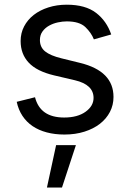

<svg xmlns="http://www.w3.org/2000/svg" viewBox="-20 -573 563 834"><path d="M52.6 -130.7 132.1 -150.6Q154.5 -62.5 258.5 -62.5Q317.1 -62.5 351.9 -87.7Q386.4 -112.6 386.4 -147.7Q386.4 -205.3 305.4 -224.4L214.5 -245.7Q139.6 -263.5 104.6 -301Q69.6 -338.4 69.6 -394.9Q69.6 -429.3 84.7 -458.3Q99.8 -487.2 126.6 -508.2Q153.4 -529.1 190.2 -540.8Q226.9 -552.6 269.9 -552.6Q351.2 -552.6 397.4 -517Q443.2 -481.9 463.1 -423.3L387.8 -402Q376.4 -430.8 350.9 -455.3Q324.9 -480.1 269.9 -480.1Q251.8 -480.1 231.2 -475.7Q210.6 -471.2 193.4 -461.6Q176.1 -452.1 164.8 -436.6Q153.4 -421.2 153.4 -399.1Q153.4 -367.9 176.1 -349.6Q198.9 -331.3 247.2 -319.6L328.1 -299.7Q473 -264.2 473 -152Q473 -116.8 457.6 -87Q442.1 -57.2 414.1 -35.3Q386 -13.5 346.8 -1.1Q307.5 11.4 259.9 11.4Q218 11.4 183.2 2.1Q148.4 -7.1 121.8 -25Q95.2 -43 77.6 -69.6Q60 -96.2 52.6 -130.7ZM183.9 241.5 223.7 57.5H309.7L249.3 241.5Z"/></svg>

Font: Inter P
Style: Regular
Weight: 400
Designer: Rasmus Andersson
Foundry: rsms
Version: Version 3.018;git-588b23468